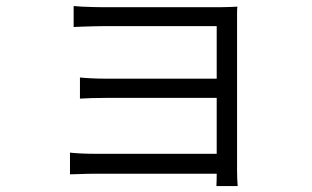

<svg xmlns="http://www.w3.org/2000/svg" viewBox="-20 -566 1040 639"><path d="M225.1 -545.9Q233.4 -544.9 252.2 -543.9Q271 -543 291 -542.5Q311 -542 323.2 -542H710.9Q728 -542 744.1 -542.7Q760.3 -543.5 770 -543.9Q769 -536.6 769 -523.4Q769 -510.3 769 -496.1V2Q769 14.2 769.5 28.3Q770 42.5 771 53.2H700.2Q700.7 46.4 700.9 35.6Q701.2 24.9 701.2 12.2H294.9Q271 12.2 248 13.2Q225.1 14.2 212.9 14.2V-58.1Q225.1 -56.6 246.8 -55.4Q268.6 -54.2 293.9 -54.2H701.2V-240.2H332Q306.6 -240.2 283.4 -239.5Q260.3 -238.8 246.1 -237.8V-308.1Q259.3 -306.6 283 -305.4Q306.6 -304.2 332 -304.2H701.2V-479H323.2Q311 -479 291 -478.5Q271 -478 252.2 -477.3Q233.4 -476.6 225.1 -476.1Z"/></svg>

Font: Shanggu Mono N
Style: Regular
Weight: 350
Designer: GuiWonder
Version: Version 1.021